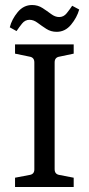

<svg xmlns="http://www.w3.org/2000/svg" viewBox="-20 -746 354 766"><path d="M274 -532 217 -520Q198 -517 198 -497V-71Q198 -51 217 -48L274 -37V0H40V-37L98 -48Q117 -51 117 -70V-497Q117 -517 98 -520L40 -532V-569H274ZM206 -619Q183 -619 164.5 -631Q146 -643 130 -655Q114 -667 98 -667Q80 -667 68 -652Q56 -637 46 -622L19 -637Q27 -669 50.5 -697.5Q74 -726 108 -726Q131 -726 149.5 -714Q168 -702 184 -690Q200 -678 216 -678Q234 -678 246 -693Q258 -708 268 -723L296 -708Q287 -676 263.5 -647.5Q240 -619 206 -619Z"/></svg>

Font: Yrsa
Style: Regular
Weight: 400
Designer: Anna Giedrys (Yrsa+Rasa design), David Brezina (Yrsa art-direction, Rasa art-direction, design)
Foundry: Rosetta Type Foundry
Version: Version 2.004